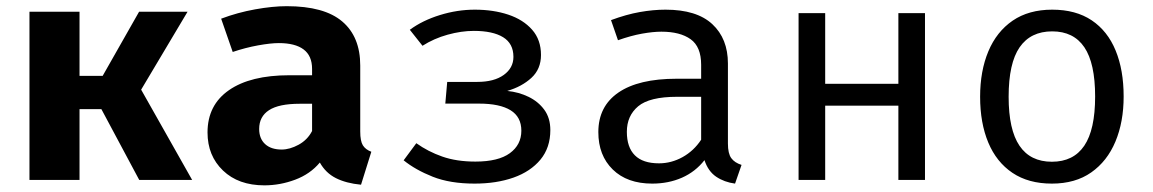

<svg xmlns="http://www.w3.org/2000/svg" viewBox="-20 -568 3640 606"><path d="M73 0V-531H231V-328.5H304L419 -531H572L425.5 -285L586.5 0H419.5L300 -223.5H231V0Z M1117 -153Q1117 -123 1125.2 -109.5Q1133.5 -96 1152 -89L1119.5 15Q1072.5 10.5 1040.2 -5.8Q1008 -22 989.5 -55Q959 -18.5 911.5 -0.8Q864 17 814.5 17Q732.5 17 683.8 -29.8Q635 -76.5 635 -150Q635 -236.5 702.8 -283.5Q770.5 -330.5 893.5 -330.5H965V-350.5Q965 -392 938.2 -412Q911.5 -432 860 -432Q834.5 -432 794.5 -424.8Q754.5 -417.5 714.5 -404L678 -509Q729.5 -528.5 785.2 -538.5Q841 -548.5 885 -548.5Q1003.5 -548.5 1060.2 -500.2Q1117 -452 1117 -361ZM869 -96Q894.5 -96 922.5 -111.2Q950.5 -126.5 965 -154.5V-240.5H926Q860 -240.5 829 -220.2Q798 -200 798 -161Q798 -130.5 816.8 -113.2Q835.5 -96 869 -96Z M1391.5 -309.5H1486.5Q1539.5 -309.5 1570 -331.5Q1600.5 -353.5 1600.5 -388.5Q1600.5 -430.5 1568 -450.5Q1535.5 -470.5 1475.5 -470.5Q1436 -470.5 1392.8 -458.5Q1349.5 -446.5 1313.5 -423.5L1273.5 -474Q1313.5 -503.5 1368.5 -520.5Q1423.5 -537.5 1478.5 -537.5Q1537 -537.5 1584.2 -521.8Q1631.5 -506 1659.5 -474.2Q1687.5 -442.5 1687.5 -394.5Q1687.5 -350 1657.2 -322.2Q1627 -294.5 1581 -281Q1617 -277.5 1648 -262.5Q1679 -247.5 1698 -221.5Q1717 -195.5 1717 -157.5Q1717 -102 1685.8 -64.2Q1654.5 -26.5 1600.8 -7.5Q1547 11.5 1478 11.5Q1400.5 11.5 1345.8 -10.2Q1291 -32 1254 -62L1294 -116Q1331 -89.5 1376 -73.8Q1421 -58 1480.5 -58Q1553 -58 1589.2 -84.5Q1625.5 -111 1625.5 -155.5Q1625.5 -199 1591.5 -220Q1557.5 -241 1491.5 -241H1385.5Z M2277.5 -115Q2277.5 -83.5 2288 -69Q2298.5 -54.5 2320.5 -47.5L2300 11.5Q2266 7 2240.5 -10.2Q2215 -27.5 2203.5 -62.5Q2175 -26 2132.5 -7.2Q2090 11.5 2038.5 11.5Q1959.5 11.5 1914 -33Q1868.5 -77.5 1868.5 -151Q1868.5 -232.5 1932 -276Q1995.5 -319.5 2115.5 -319.5H2193V-363.5Q2193 -420.5 2159.8 -444.2Q2126.5 -468 2067.5 -468Q2041.5 -468 2006.5 -461.8Q1971.5 -455.5 1930.5 -441L1908.5 -504.5Q1957 -522.5 1999.5 -530Q2042 -537.5 2080.5 -537.5Q2179 -537.5 2228.2 -491.8Q2277.5 -446 2277.5 -367.5ZM2060 -52.5Q2099 -52.5 2134.5 -72.2Q2170 -92 2193 -127V-262.5H2117Q2030 -262.5 1994.2 -232.5Q1958.5 -202.5 1958.5 -152Q1958.5 -103 1983.8 -77.8Q2009 -52.5 2060 -52.5Z M2815.5 0V-234.5H2584.5V0H2500.5V-526.5H2584.5V-303.5H2815.5V-526.5H2899.5V0Z M3301 -537.5Q3375.5 -537.5 3425.8 -503.8Q3476 -470 3501.2 -408.5Q3526.5 -347 3526.5 -263.5Q3526.5 -183 3500.5 -121Q3474.5 -59 3424.2 -23.8Q3374 11.5 3300 11.5Q3226 11.5 3175.5 -22.5Q3125 -56.5 3099.2 -118.2Q3073.5 -180 3073.5 -262.5Q3073.5 -344 3099.5 -406Q3125.5 -468 3176.2 -502.8Q3227 -537.5 3301 -537.5ZM3301 -469Q3233 -469 3198.2 -418.8Q3163.5 -368.5 3163.5 -262.5Q3163.5 -158.5 3197.8 -108Q3232 -57.5 3300 -57.5Q3368 -57.5 3402.2 -108Q3436.5 -158.5 3436.5 -263.5Q3436.5 -368.5 3402.5 -418.8Q3368.5 -469 3301 -469Z"/></svg>

Font: Fast_Mono
Style: Regular
Weight: 400
Monospace: yes
Designer: Carrois Corporate, Edenspiekermann AG, Nikita Prokopov
Foundry: Carrois Corporate, Edenspiekermann AG, Nikita Prokopov
Version: Version 5.002